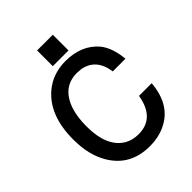

<svg xmlns="http://www.w3.org/2000/svg" viewBox="-199 -772 899 899"><g transform="rotate(-45 250.0 -322.5)"><path d="M310.1 -668V-564H206.1V-668ZM471.2 -348.1H387.2Q374 -444.8 290 -460Q282.2 -460.9 263.2 -461.9Q168.9 -461.9 133.8 -361.8Q118.2 -315.9 118.2 -252.9Q118.2 -116.2 196.8 -70.8Q226.1 -54.2 265.1 -54.2Q372.1 -54.2 393.1 -180.2H477.1Q465.8 -43 361.8 2.9Q318.8 22.9 263.2 22.9Q133.8 22.9 71.8 -82Q30.8 -150.9 30.8 -252.9Q30.8 -413.1 123 -490.2Q182.1 -539.1 264.2 -539.1Q370.1 -539.1 428.2 -471.2L436 -460.9Q464.8 -418 471.2 -348.1Z"/></g></svg>

Font: SolaimanLipiNormal
Style: Normal
Weight: 400
Designer: Solaiman Karim
Version: Version 1.6.1 ; ttfautohint (v1.5.65-e2d9)